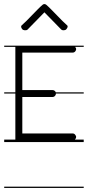

<svg xmlns="http://www.w3.org/2000/svg" viewBox="-23 -686 429 938"><path d="M185.4 -662.9C160.9 -642.7 107.4 -582.3 83 -562.1C77.2 -557.3 81.3 -548.7 86.1 -543C90.9 -537.2 105.4 -536.3 111.2 -541.1L194 -625.8L276.8 -541.1C282.5 -536.3 296.1 -537.2 300.9 -543C305.7 -548.7 310.8 -557.3 305 -562.1C280.6 -582.3 227.1 -642.7 202.6 -662.9C197.4 -667.2 190.6 -667.2 185.4 -662.9ZM-2.5 226V232H386V226ZM-2.5 -463V-457H52V-446V-235H-2.5V-229H52V-226V-17V-4H-2.5V8H386V-4H342.7C344 -5.1 345.1 -6.5 346 -8C348 -11 349 -14 349 -17C349 -20 348 -23 346 -25C343 -31 338 -34 332 -34H86V-212H233C239 -212 245 -215 248 -221C249.5 -223.5 250.2 -226.2 250.2 -229H386V-235H249.3C248.9 -236 248.5 -237 248 -238C245 -243 239 -246 233 -246H86V-429H332C338 -429 343 -432 346 -437C348 -440 349 -443 349 -446C349 -449 348 -452 346 -454C345.4 -455.1 344.8 -456.1 344.1 -457H386V-463Z"/></svg>

Font: LetsTraceRuled
Style: Medium
Weight: 500
Version: Version 003.000